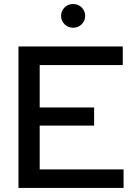

<svg xmlns="http://www.w3.org/2000/svg" viewBox="-20 -930 668 950"><path d="M71.4 0V-700H587.4V-608.1H176.4V-398.2H445.7V-308.5H176.4V-91.9H591.4V0ZM341.8 -792.8Q316.8 -792.8 299.5 -809.9Q282.2 -827.1 282.2 -851.5Q282.2 -875.9 299.5 -893Q316.8 -910.2 341.8 -910.2Q366.8 -910.2 384.1 -893Q401.4 -875.9 401.4 -851.5Q401.4 -827.1 384.1 -809.9Q366.8 -792.8 341.8 -792.8Z"/></svg>

Font: Red Hat Display VF
Style: Regular
Weight: 300
Designer: Pentagram, MCKL
Foundry: Pentagram, MCKL
Version: Version 1.023